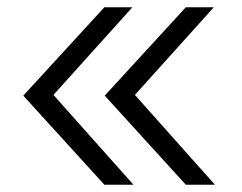

<svg xmlns="http://www.w3.org/2000/svg" viewBox="-20 -508 665 528"><path d="M267 0 44 -245 267 -488H344L127 -247L347 0ZM491 0 268 -245 491 -488H568L351 -247L571 0Z"/></svg>

Font: Red Hat Text VF
Style: Regular
Weight: 400
Designer: Pentagram, MCKL
Foundry: Pentagram, MCKL
Version: Version 1.023